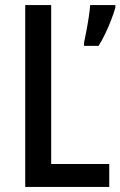

<svg xmlns="http://www.w3.org/2000/svg" viewBox="-20 -734 473 754"><path d="M79 0V-714H181V-90H409V0ZM433 -704Q427 -683 416.5 -655.5Q406 -628 393 -601Q380 -574 367 -554H310V-566Q313 -580 318.5 -608.5Q324 -637 328.5 -666.5Q333 -696 334 -714H433Z"/></svg>

Font: Noto Sans Malayalam Condensed Medium
Style: Regular
Weight: 500
Width: 3
Designer: Jelle Bosma - Monotype Design Team
Foundry: Monotype Imaging Inc.
Version: Version 2.104; ttfautohint (v1.8.4.7-5d5b)